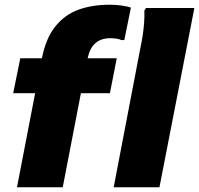

<svg xmlns="http://www.w3.org/2000/svg" viewBox="-20 -794 844 814"><path d="M36 -399 66 -547H475L446 -399ZM52 0 158 -549Q175 -633 215 -682.5Q255 -732 313 -753Q371 -774 445 -774Q472 -774 496 -770.5Q520 -767 535 -762L507 -624H495Q487 -628 474.5 -630Q462 -632 447 -632Q409 -632 385 -611.5Q361 -591 352 -549L246 0ZM462 0 576 -595Q581 -618 585 -644Q589 -670 591 -697Q593 -724 592 -749L599 -760H804L656 0Z"/></svg>

Font: Kufam ExtraBold
Style: Italic
Weight: 800
Italic angle: -11°
Designer: Artur Schmal
Foundry: Original Type
Version: Version 1.301; ttfautohint (v1.8.3)